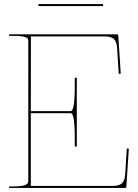

<svg xmlns="http://www.w3.org/2000/svg" viewBox="-20 -930 685 950"><path d="M25 -760V-752.5H45C111 -752.5 120 -743 120 -727.5V-35.5C120 -21 113.5 -7.5 45 -7.5H25V0H600C601.5 0 605 -1 605 -4.5L617.5 -194.5L607.5 -195.5L599.5 -68.5C596.5 -26 581.5 -10 536 -10H132.5V-370H330C350 -370 350 -279 350 -235V-205H360V-545H350V-515C350 -474 350 -380 330 -380H132.5L133 -750H496C540 -750 556.5 -735.5 559.5 -691.5L567.5 -564.5L577.5 -565.5L565 -755.5C565 -757 563.5 -760 560 -760ZM490 -900V-910H170V-900Z"/></svg>

Font: Znikomit
Style: Regular
Weight: 100
Designer: gluk
Foundry: gluk
Version: Version 0.55